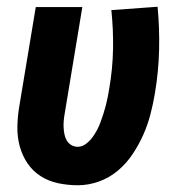

<svg xmlns="http://www.w3.org/2000/svg" viewBox="-20 -541 540 569"><path d="M211 8Q181 8 152.5 2Q124 -4 100.5 -19Q77 -34 61.5 -57Q46 -80 38.5 -107.5Q31 -135 31.5 -165Q32 -195 37 -225L86 -520H224L172 -206Q170 -195 169 -184.5Q168 -174 168.5 -163.5Q169 -153 171 -143Q173 -133 178 -124.5Q183 -116 191.5 -111Q200 -106 211 -106Q223 -106 234.5 -114.5Q246 -123 254 -134Q262 -145 268 -156.5Q274 -168 278.5 -180.5Q283 -193 287 -205.5Q291 -218 294 -230Q297 -242 299.5 -254.5Q302 -267 304 -280Q314 -338 315 -396Q316 -454 310 -511L447 -521Q453 -458 451.5 -393.5Q450 -329 439 -264Q434 -234 426 -203Q418 -172 405 -142.5Q392 -113 373.5 -85Q355 -57 329.5 -35.5Q304 -14 273 -3Q242 8 211 8Z"/></svg>

Font: Iosevka Term Curly Hv Obl
Style: Regular
Weight: 900
Italic angle: -9°
Designer: Belleve Invis
Foundry: Belleve Invis
Version: Version 32.3.0